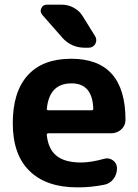

<svg xmlns="http://www.w3.org/2000/svg" viewBox="-20 -806 586 815"><path d="M178.7 -344.7Q177.7 -337.9 185.5 -337.9H369.1Q376 -337.9 376 -344.7Q372.1 -452.1 284.2 -452.1Q234.4 -452.1 209 -423.8Q184.6 -398.4 178.7 -344.7ZM243.2 -786.1Q269.5 -786.1 293.5 -772.9Q317.4 -759.8 331.1 -737.3L383.8 -652.3Q388.7 -644.5 388.7 -635.7Q388.7 -627.9 384.8 -620.1Q375 -603.5 356.4 -603.5H339.8Q282.2 -603.5 244.1 -646.5L159.2 -743.2Q148.4 -755.9 155.3 -771Q162.1 -786.1 178.7 -786.1ZM476.6 -91.8Q476.6 -65.4 460.9 -45.4Q445.3 -25.4 420.9 -21.5Q366.2 -10.7 313.5 -10.7Q310.5 -10.7 307.6 -10.7Q176.8 -10.7 105.5 -80.1Q34.2 -149.4 34.2 -283.2Q34.2 -416 97.7 -486.3Q161.1 -556.6 282.2 -556.6Q512.7 -556.6 512.7 -296.9Q512.7 -273.4 495.1 -256.8Q476.6 -240.2 451.2 -240.2H185.5Q177.7 -240.2 178.7 -232.4Q184.6 -174.8 217.8 -146.5Q252.9 -116.2 324.2 -116.2Q364.3 -116.2 421.9 -131.8Q428.7 -133.8 434.6 -133.8Q447.3 -133.8 460 -125Q476.6 -112.3 476.6 -91.8Z"/></svg>

Font: Gen Jyuu Gothic Bold
Style: Bold
Weight: 700
Designer: [Source Han Sans]
Ryoko NISHIZUKA  (kana & ideographs); Paul D. Hunt (Latin, Greek & Cyrillic); Wenlong ZHANG  (bopomofo
Version: Version 1.002.20150607